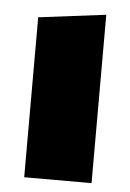

<svg xmlns="http://www.w3.org/2000/svg" viewBox="-43 -534 386 568"><g transform="rotate(5 150.0 -250.0)"><path d="M250 -500V0H50V-475Z"/></g></svg>

Font: Changa Black
Style: Regular
Weight: 900
Designer: Eduardo Rodriguez Tunni
Foundry: Eduardo Rodriguez Tunni
Version: Version 2.001; ttfautohint (v1.5.10-5e6f)